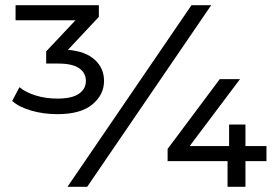

<svg xmlns="http://www.w3.org/2000/svg" viewBox="-20 -720 1074 740"><path d="M201 -280Q147 -280 99.5 -294Q52 -308 27 -331L55 -384Q79 -364 117.5 -352Q156 -340 201 -340Q257 -340 284 -358.5Q311 -377 311 -408Q311 -439 285 -457Q259 -475 205 -475H158V-522L271 -642H40V-700H361V-655L242 -528Q310 -522 345.5 -489.5Q381 -457 381 -408Q381 -355 336 -317.5Q291 -280 201 -280ZM240 0 718 -700H794L316 0ZM626 -99V-146L827 -415H905L711 -157H863V-240H926V-157H1007V-99H926V0H857V-99Z"/></svg>

Font: Montserrat Medium
Style: Regular
Weight: 500
Designer: Julieta Ulanovsky
Foundry: Julieta Ulanovsky
Version: Version 9.000; ttfautohint (v1.8.4.7-5d5b)